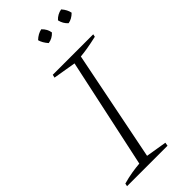

<svg xmlns="http://www.w3.org/2000/svg" viewBox="-269 -893 943 943"><g transform="rotate(-45 202.0 -421.5)"><path d="M-3 0 0 -15Q32 -24 61.5 -29Q91 -34 118 -36L241 -609L122 -629L126 -645H407L404 -631Q364 -622 337 -617.5Q310 -613 287 -611L172 -36L281 -18L278 0ZM244 -843Q266 -822 270 -795Q250 -773 222 -769Q201 -793 195 -816Q218 -838 244 -843ZM382 -843Q403 -819 407 -795Q385 -773 360 -769Q339 -788 333 -816Q353 -838 382 -843Z"/></g></svg>

Font: Piazzolla ExtraLight
Style: Italic
Weight: 200
Italic angle: -11.3°
Designer: Juan Pablo del Peral
Foundry: Huerta Tipografica
Version: Version 1.330